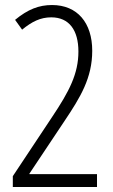

<svg xmlns="http://www.w3.org/2000/svg" viewBox="-20 -744 451 764"><path d="M31 -43V0H366V-51H97V-53L237 -263C300 -357 347 -434 347 -542C347 -653 288 -724 187 -724C135 -724 91 -707 40 -665L68 -626C107 -658 141 -675 184 -675C255 -675 292 -624 292 -539C292 -451 256 -381 187 -278Z"/></svg>

Font: Noto Sans Gurmukhi UI ExtraCondensed Light
Style: Regular
Weight: 300
Width: 2
Designer: Jelle Bosma - Monotype Design Team
Foundry: Monotype Imaging Inc.
Version: Version 2.004